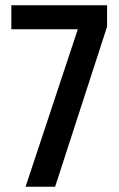

<svg xmlns="http://www.w3.org/2000/svg" viewBox="-20 -708 451 728"><path d="M77 0 275 -597H23V-688H386V-607L189 0Z"/></svg>

Font: Saira Condensed SemiBold
Style: Regular
Weight: 600
Width: 3
Designer: Hector Gatti with collaboration of the Omnibus-Type team
Foundry: Omnibus-Type
Version: Version 1.100